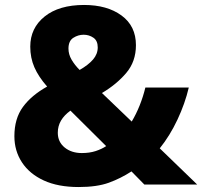

<svg xmlns="http://www.w3.org/2000/svg" viewBox="-20 -744 815 774"><path d="M319 -724Q412 -724 470 -681.5Q528 -639 528 -562Q528 -496 489 -450Q450 -404 391 -369L511 -254Q529 -284 543 -319Q557 -354 566 -391H741Q726 -327 695.5 -262Q665 -197 624 -146L775 0H562L510 -53Q467 -25 419 -7.5Q371 10 297 10Q214 10 156.5 -16.5Q99 -43 68.5 -89.5Q38 -136 38 -195Q38 -266 72.5 -313Q107 -360 170 -395Q135 -435 118.5 -473Q102 -511 102 -556Q102 -631 160 -677.5Q218 -724 319 -724ZM317 -604Q295 -604 275.5 -591.5Q256 -579 256 -548Q256 -525 268.5 -503.5Q281 -482 301 -462Q336 -482 355 -504Q374 -526 374 -553Q374 -580 356.5 -592Q339 -604 317 -604ZM264 -298Q239 -280 226 -258Q213 -236 213 -209Q213 -172 240.5 -149.5Q268 -127 310 -127Q341 -127 365.5 -135Q390 -143 408 -155Z"/></svg>

Font: Noto Sans Bengali ExtraBold
Style: Regular
Weight: 800
Designer: Jelle Bosma - Monotype Design Team
Foundry: Monotype Imaging Inc.
Version: Version 2.003; ttfautohint (v1.8.4.7-5d5b)